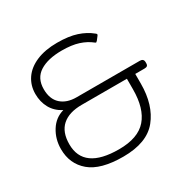

<svg xmlns="http://www.w3.org/2000/svg" viewBox="-156 -857 1041 1034"><g transform="rotate(-30 364.5 -340.0)"><path d="M55 -188Q55 -250 86 -299.5Q117 -349 171 -364Q127 -387 105.5 -426Q84 -465 84 -514Q84 -567 112 -608Q140 -649 194 -672Q248 -695 323 -695Q395 -695 443.5 -679Q492 -663 526 -635Q532 -631 533.5 -627.5Q535 -624 531 -619L514 -597Q509 -592 507 -591Q505 -590 500 -594Q469 -619 427 -632.5Q385 -646 324 -646Q237 -646 186.5 -614Q136 -582 136 -514Q136 -452 171.5 -420Q207 -388 267 -388H661Q684 -388 684 -366V-359Q684 -348 678.5 -343.5Q673 -339 661 -339H604V-279Q604 -146 539 -65.5Q474 15 326 15Q186 15 120.5 -40.5Q55 -96 55 -188ZM552 -274V-339H271Q192 -339 149.5 -301.5Q107 -264 107 -188Q107 -31 326 -31Q445 -31 498.5 -92.5Q552 -154 552 -274Z"/></g></svg>

Font: Mitr ExtraLight
Style: Regular
Weight: 275
Designer: Thanarat Vachiruckul
Foundry: Cadson Demak Co.,Ltd.
Version: Version 1.001